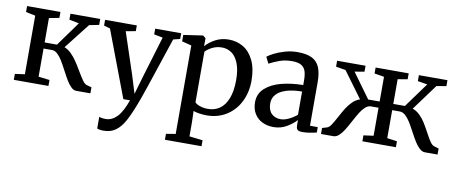

<svg xmlns="http://www.w3.org/2000/svg" viewBox="-70 -855 3323 1400"><g transform="rotate(10 1592.0 -155.5)"><path d="M34 0V-44L106.5 -54V-488L36 -502.5V-546.5H283V-502.5L208 -488V-307.5H299.5L429.5 -488L357 -502.5V-546.5H577.5V-502.5L505 -488L357 -298.5Q384.5 -288 408.5 -264Q432.5 -240 451 -212.5Q469.5 -185 493 -144.5Q518.5 -101.5 534 -80.2Q549.5 -59 565 -54.5L601 -44.5V0H496Q476.5 0 458.2 -17.5Q440 -35 424.5 -60.5Q409 -86 386.5 -129Q363 -173.5 347 -199.8Q331 -226 311.8 -244.2Q292.5 -262.5 271.5 -262.5H208V-54L290.5 -44V0Z M694.5 243.5V157Q701 160.5 714.8 162.8Q728.5 165 742.5 165Q788.5 165 825.8 127Q863 89 894.5 0H845L659.5 -490.5L613.5 -504V-546.5H848.5V-504L776 -491L877 -186.5L918.5 -52.5L957.5 -186.5L1049.5 -491.5L984.5 -504V-546.5H1177V-504L1127 -491.5Q976 -33.5 955 15.5Q922 101.5 894.2 150.8Q866.5 200 830.5 225.8Q794.5 251.5 742.5 251.5Q709.5 251.5 694.5 243.5Z M1463 11Q1437 11 1409 6.8Q1381 2.5 1364.5 -4L1367 80.5V183.5L1466 195V239H1195V195L1265 183.5V-471.5L1194 -489.5V-537L1333 -557.5H1338.5L1358 -541.5L1357.5 -482Q1385 -514 1429.2 -537.8Q1473.5 -561.5 1528 -561.5Q1588 -561.5 1636.2 -532.5Q1684.5 -503.5 1713.2 -443.2Q1742 -383 1742 -293Q1742 -208.5 1707.5 -139Q1673 -69.5 1609.5 -29.2Q1546 11 1463 11ZM1367 -443V-69.5Q1375 -57 1402.8 -47Q1430.5 -37 1464.5 -37Q1513.5 -37 1551 -63Q1588.5 -89 1609.8 -143.5Q1631 -198 1631 -279.5Q1631 -353 1612.2 -401.5Q1593.5 -450 1561.5 -473Q1529.5 -496 1488.5 -496Q1450 -496 1417.5 -479.8Q1385 -463.5 1367 -443Z M2119 -329V-361.5Q2119 -406.5 2109.5 -433.2Q2100 -460 2076.2 -473.2Q2052.5 -486.5 2009.5 -486.5Q1960 -486.5 1920.5 -472.8Q1881 -459 1841.5 -438.5L1818 -485.5Q1832.5 -498 1866 -515.2Q1899.5 -532.5 1944.8 -545.5Q1990 -558.5 2036.5 -558.5Q2104.5 -558.5 2144 -539Q2183.5 -519.5 2201.2 -477.5Q2219 -435.5 2219 -365.5V-45.5L2276.5 -45V-5.5Q2256.5 0 2227 4.8Q2197.5 9.5 2174.5 9.5Q2155.5 9.5 2145.2 6.2Q2135 3 2130.2 -6.5Q2125.5 -16 2125.5 -35.5V-71.5Q2099 -41.5 2055.2 -15.5Q2011.5 10.5 1957 10.5Q1912.5 10.5 1875.5 -7Q1838.5 -24.5 1816.5 -59.8Q1794.5 -95 1794.5 -145.5Q1794.5 -208.5 1839.8 -249.2Q1885 -290 1958.2 -309Q2031.5 -328 2119 -329ZM2119 -109V-281Q2049.5 -280.5 2001.2 -265Q1953 -249.5 1929 -221.8Q1905 -194 1905 -157.5Q1905 -106.5 1931 -80.8Q1957 -55 1999.5 -55Q2026.5 -55 2059.2 -70.5Q2092 -86 2119 -109Z M3171.5 -44.5V0H3078.5Q3057 0 3037.8 -17.8Q3018.5 -35.5 3002.5 -60.8Q2986.5 -86 2963 -130Q2939.5 -174 2923.5 -199.8Q2907.5 -225.5 2887.8 -243.5Q2868 -261.5 2846 -261.5H2789.5V-54L2863 -44V0H2615V-44L2688.5 -54V-261.5H2632.5Q2610.5 -261.5 2590.8 -243.5Q2571 -225.5 2555 -199.8Q2539 -174 2515.5 -130Q2492 -86 2476 -60.8Q2460 -35.5 2440.8 -17.8Q2421.5 0 2400 0H2308.5V-44.5L2343.5 -55Q2358.5 -59.5 2372.8 -80.2Q2387 -101 2409.5 -143Q2432 -185 2449.5 -213Q2467 -241 2491.2 -264.8Q2515.5 -288.5 2545 -298L2403.5 -490.5L2331.5 -502.5V-546.5H2542V-502.5L2470.5 -490.5L2603.5 -307.5H2688.5V-490.5L2616.5 -502.5V-546.5H2861.5V-502.5L2789.5 -490.5V-307.5H2875.5L3008.5 -490.5L2937 -502.5V-546.5H3148.5V-502.5L3076.5 -490.5L2935 -298Q2964 -288.5 2988 -265Q3012 -241.5 3029.5 -213.8Q3047 -186 3070 -143.5Q3092 -102 3106.8 -80.8Q3121.5 -59.5 3137 -55Z"/></g></svg>

Font: Merriweather 12pt
Style: Regular
Weight: 400
Designer: Eben Sorkin
Foundry: Eben Sorkin
Version: Version 2.100